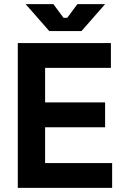

<svg xmlns="http://www.w3.org/2000/svg" viewBox="-20 -908 594 928"><path d="M66 0V-700H516V-580H198V-413H488V-293H198V-120H522V0ZM218 -758 104 -888H238L287 -822H305L354 -888H488L374 -758Z"/></svg>

Font: Space Grotesk
Style: Bold
Weight: 700
Designer: Florian Karsten
Foundry: Florian Karsten
Version: Version 2.000